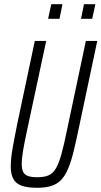

<svg xmlns="http://www.w3.org/2000/svg" viewBox="-20 -882 481 910"><path d="M156 8Q111 8 83.5 -1.5Q56 -11 43.5 -33.5Q31 -56 31 -94Q31 -129 39.5 -178Q48 -227 62 -296L145 -688H199L108 -263Q96 -207 89.5 -169Q83 -131 83 -105Q83 -81 90 -67Q97 -53 113.5 -47.5Q130 -42 156 -42Q190 -42 210.5 -51Q231 -60 245 -84Q259 -108 271 -151Q283 -194 297 -263L387 -688H441L358 -296Q343 -223 330.5 -171Q318 -119 303.5 -84Q289 -49 269.5 -29Q250 -9 222.5 -0.5Q195 8 156 8ZM364 -793 378 -862H432L417 -793ZM208 -793 223 -862H276L262 -793Z"/></svg>

Font: Saira ExtraCondensed Light
Style: Italic
Weight: 300
Width: 2
Italic angle: -12°
Designer: Hector Gatti with collaboration of the Omnibus-Type team
Foundry: Omnibus-Type
Version: Version 1.101